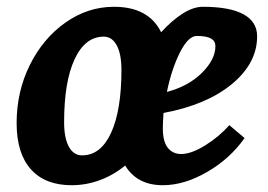

<svg xmlns="http://www.w3.org/2000/svg" viewBox="-20 -532 790 566"><path d="M29 -169Q29 -262 68 -340.5Q107 -419 173 -465.5Q239 -512 316 -512Q418 -512 455 -437Q487 -472 518.5 -492Q550 -512 578 -512Q657 -512 697.5 -490Q738 -468 738 -425Q738 -346 664 -284.5Q590 -223 462 -199Q460 -169 460 -154Q460 -115 474.5 -96.5Q489 -78 514 -78Q544 -78 585 -103.5Q626 -129 656 -163L701 -125Q658 -64 590.5 -25Q523 14 460 14Q384 14 349 -44Q315 -16 274.5 -1Q234 14 191 14Q113 14 71 -33Q29 -80 29 -169ZM338 -326Q338 -373 324 -398.5Q310 -424 286 -424Q231 -424 200 -357.5Q169 -291 169 -172Q169 -125 183 -99.5Q197 -74 222 -74Q277 -74 307.5 -140.5Q338 -207 338 -326ZM615 -396Q615 -411 602 -418.5Q589 -426 560 -426Q535 -426 510.5 -377.5Q486 -329 472 -261Q536 -278 575.5 -317.5Q615 -357 615 -396Z"/></svg>

Font: Andada Pro ExtraBold
Style: Italic
Weight: 800
Italic angle: -6.99998°
Designer: Carolina Giovagnoli
Foundry: Huerta Tipografica
Version: Version 3.005; ttfautohint (v1.8.4)